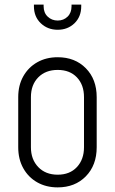

<svg xmlns="http://www.w3.org/2000/svg" viewBox="-20 -800 499 832"><path d="M230 12Q180 12 141.5 -9.8Q103 -31.5 81 -70.8Q59 -110 59 -162V-379Q59 -430.5 81 -469.5Q103 -508.5 141.5 -530.2Q180 -552 230 -552Q305 -552 352 -504.2Q399 -456.5 399 -379V-162Q399 -84 352 -36Q305 12 230 12ZM230 -43Q282.5 -43 313.2 -76Q344 -109 344 -162V-379Q344 -432.5 313.2 -464.8Q282.5 -497 230 -497Q177.5 -497 145.8 -464.8Q114 -432.5 114 -379V-162Q114 -109 145.8 -76Q177.5 -43 230 -43ZM230 -671Q186.5 -671 156.8 -699.2Q127 -727.5 127 -773V-780H169V-773Q169 -744.5 186.8 -727.8Q204.5 -711 230 -711Q255.5 -711 272.8 -727.8Q290 -744.5 290 -773V-780H332V-773Q332 -727.5 302.8 -699.2Q273.5 -671 230 -671Z"/></svg>

Font: Mohave Light Light
Style: Regular
Weight: 300
Version: Version 2.003